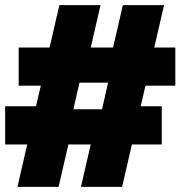

<svg xmlns="http://www.w3.org/2000/svg" viewBox="-20 -727 702 747"><path d="M85.9 -165H0V-313.5H120.1L138.7 -393.6H52.7V-542H172.9L210.9 -707H371.1L333 -542H419.9L458 -707H618.2L580.1 -542H662.1V-393.6H545.9L527.3 -313.5H609.4V-165H493.2L455.1 0H294.9L333 -165H246.1L208 0H47.9ZM377 -301.8 400.4 -405.3H289.1L265.6 -301.8Z"/></svg>

Font: Wanted Sans ExtraBlack
Style: Regular
Weight: 900
Designer: Original Design by Kil Hyung-jin and Kang Hanbin, Wanted Lab, Inc; Hangeul from Source Han Sans by Jang Soo-young and Ka
Foundry: Wanted Lab, Inc.
Version: Version 1.001